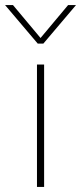

<svg xmlns="http://www.w3.org/2000/svg" viewBox="-65 -733 318 753"><path d="M-45 -713H-14L94 -584L202 -713H233L105 -562H83ZM80 0V-480H108V0Z"/></svg>

Font: Prompt Thin
Style: Regular
Weight: 100
Designer: Katatrad Team
Foundry: CadsonDemak
Version: Version 1.030